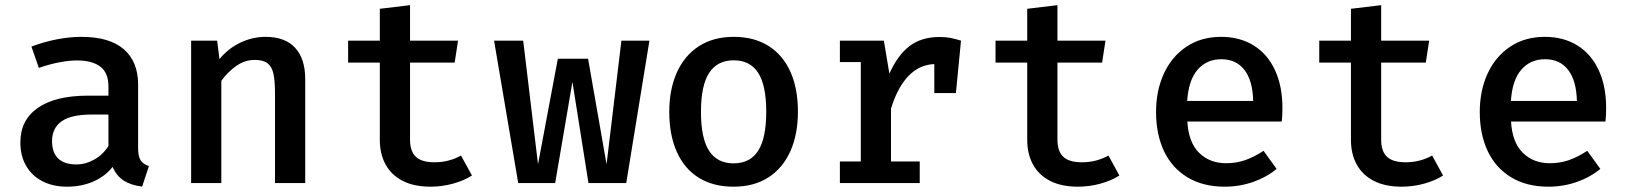

<svg xmlns="http://www.w3.org/2000/svg" viewBox="-20 -696 6194 730"><path d="M505.1 -132.8Q505.1 -101.5 514.6 -86.7Q524.1 -71.8 546.2 -64.6L520.5 13.3Q479 8.7 450.8 -9.2Q422.6 -27.2 408.2 -61.5Q379 -24.6 333.8 -5.4Q288.7 13.8 235.4 13.8Q181 13.8 140.8 -7.2Q100.5 -28.2 79 -66.2Q57.4 -104.1 57.4 -154.4Q57.4 -240 124.4 -286.2Q191.3 -332.3 314.9 -332.3H392.3V-367.7Q392.3 -419 361.5 -442.6Q330.8 -466.2 271.8 -466.2Q243.6 -466.2 205.6 -459Q167.7 -451.8 127.7 -437.9L99.5 -519Q148.7 -537.4 197.4 -546.7Q246.2 -555.9 289.2 -555.9Q396.4 -555.9 450.8 -508.7Q505.1 -461.5 505.1 -374.4ZM392.3 -141V-260.5H328.7Q250.3 -260.5 214.1 -234.6Q177.9 -208.7 177.9 -159.5Q177.9 -115.9 201.3 -93.3Q224.6 -70.8 270.3 -70.8Q305.6 -70.8 338.7 -89.5Q371.8 -108.2 392.3 -141Z M706.7 0V-541.5H805.6L814.4 -471.3Q847.7 -511.8 893.8 -533.8Q940 -555.9 989.2 -555.9Q1064.1 -555.9 1102.3 -514.1Q1140.5 -472.3 1140.5 -394.9V0H1025.6V-337.9Q1025.6 -388.2 1019.7 -415.4Q1013.8 -442.6 997.2 -455.4Q980.5 -468.2 948.2 -468.2Q911.3 -468.2 878.7 -445.6Q846.2 -423.1 821.5 -388.7V0Z M1774.4 -28.7Q1744.1 -9.2 1702.3 2.3Q1660.5 13.8 1616.4 13.8Q1554.4 13.8 1511.3 -8.2Q1468.2 -30.3 1446.2 -70.3Q1424.1 -110.3 1424.1 -164.1V-457.9H1303.6V-541.5H1424.1V-662.6L1539 -676.4V-541.5H1721.5L1708.7 -457.9H1539V-165.1Q1539 -121 1561 -100Q1583.1 -79 1632.3 -79Q1686.7 -79 1732.8 -104.6Z M2449.2 -541.5 2361 0H2217.4L2156.4 -384.6L2090.8 0H1950.3L1858.5 -541.5H1969.2L2025.6 -71.3L2101 -472.8H2215.9L2286.2 -71.3L2342.6 -541.5Z M3013.8 -271.8Q3013.8 -185.6 2985.1 -121.3Q2956.4 -56.9 2901.5 -21.5Q2846.7 13.8 2769.2 13.8Q2691.3 13.8 2636.4 -20.5Q2581.5 -54.9 2553.1 -119Q2524.6 -183.1 2524.6 -270.8Q2524.6 -355.4 2553.3 -420Q2582.1 -484.6 2637.2 -520.3Q2692.3 -555.9 2769.7 -555.9Q2847.7 -555.9 2902.6 -521Q2957.4 -486.2 2985.6 -422.3Q3013.8 -358.5 3013.8 -271.8ZM2645.1 -270.8Q2645.1 -170.8 2675.9 -122.8Q2706.7 -74.9 2769.2 -74.9Q2831.8 -74.9 2862.6 -122.8Q2893.3 -170.8 2893.3 -271.8Q2893.3 -371.3 2862.6 -419Q2831.8 -466.7 2769.7 -466.7Q2707.2 -466.7 2676.2 -418.7Q2645.1 -370.8 2645.1 -270.8Z M3633.8 -541.5 3614.4 -342.1H3532.3V-452.3Q3475.4 -450.3 3433.8 -406.9Q3392.3 -363.6 3367.7 -283.1V-82.1H3476.9V0H3173.3V-82.1H3252.8V-460H3173.3V-541.5H3340.5L3361.5 -415.9Q3392.8 -486.2 3438.2 -520.8Q3483.6 -555.4 3552.3 -555.4Q3574.9 -555.4 3593.8 -551.8Q3612.8 -548.2 3633.8 -541.5Z M4235.9 -28.7Q4205.6 -9.2 4163.8 2.3Q4122.1 13.8 4077.9 13.8Q4015.9 13.8 3972.8 -8.2Q3929.7 -30.3 3907.7 -70.3Q3885.6 -110.3 3885.6 -164.1V-457.9H3765.1V-541.5H3885.6V-662.6L4000.5 -676.4V-541.5H4183.1L4170.3 -457.9H4000.5V-165.1Q4000.5 -121 4022.6 -100Q4044.6 -79 4093.8 -79Q4148.2 -79 4194.4 -104.6Z M4494.4 -233.8Q4499 -154.4 4539.2 -114.9Q4579.5 -75.4 4642.1 -75.4Q4680.5 -75.4 4714.4 -87.2Q4748.2 -99 4784.1 -122.6L4833.8 -53.8Q4795.4 -22.1 4744.1 -4.1Q4692.8 13.8 4636.4 13.8Q4553.8 13.8 4494.9 -21.8Q4435.9 -57.4 4405.6 -121.5Q4375.4 -185.6 4375.4 -270.3Q4375.4 -351.8 4405.4 -416.7Q4435.4 -481.5 4491.3 -518.7Q4547.2 -555.9 4622.6 -555.9Q4693.8 -555.9 4746.4 -523.3Q4799 -490.8 4827.4 -429.7Q4855.9 -368.7 4855.9 -285.1Q4855.9 -256.9 4853.3 -233.8ZM4493.8 -312.3H4744.6Q4743.1 -388.7 4711.8 -429.7Q4680.5 -470.8 4623.6 -470.8Q4567.7 -470.8 4533.3 -431Q4499 -391.3 4493.8 -312.3Z M5466.7 -28.7Q5436.4 -9.2 5394.6 2.3Q5352.8 13.8 5308.7 13.8Q5246.7 13.8 5203.6 -8.2Q5160.5 -30.3 5138.5 -70.3Q5116.4 -110.3 5116.4 -164.1V-457.9H4995.9V-541.5H5116.4V-662.6L5231.3 -676.4V-541.5H5413.8L5401 -457.9H5231.3V-165.1Q5231.3 -121 5253.3 -100Q5275.4 -79 5324.6 -79Q5379 -79 5425.1 -104.6Z M5725.1 -233.8Q5729.7 -154.4 5770 -114.9Q5810.3 -75.4 5872.8 -75.4Q5911.3 -75.4 5945.1 -87.2Q5979 -99 6014.9 -122.6L6064.6 -53.8Q6026.2 -22.1 5974.9 -4.1Q5923.6 13.8 5867.2 13.8Q5784.6 13.8 5725.6 -21.8Q5666.7 -57.4 5636.4 -121.5Q5606.2 -185.6 5606.2 -270.3Q5606.2 -351.8 5636.2 -416.7Q5666.2 -481.5 5722.1 -518.7Q5777.9 -555.9 5853.3 -555.9Q5924.6 -555.9 5977.2 -523.3Q6029.7 -490.8 6058.2 -429.7Q6086.7 -368.7 6086.7 -285.1Q6086.7 -256.9 6084.1 -233.8ZM5724.6 -312.3H5975.4Q5973.8 -388.7 5942.6 -429.7Q5911.3 -470.8 5854.4 -470.8Q5798.5 -470.8 5764.1 -431Q5729.7 -391.3 5724.6 -312.3Z"/></svg>

Font: Fira Code Fixed Medium
Style: Regular
Weight: 500
Monospace: yes
Designer: Carrois Corporate, Edenspiekermann AG, Nikita Prokopov
Foundry: Carrois Corporate, Edenspiekermann AG, Nikita Prokopov
Version: Version 5.002